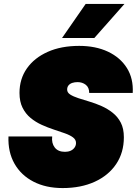

<svg xmlns="http://www.w3.org/2000/svg" viewBox="-20 -943 694 975"><path d="M298 12Q213 12 150 -20.5Q87 -53 53.5 -112Q20 -171 23 -250H245Q241 -216 258 -194Q275 -172 310 -172Q326 -172 338.5 -177.5Q351 -183 358.5 -193.5Q366 -204 366 -217Q366 -234 350.5 -245.5Q335 -257 309.5 -266Q284 -275 253.5 -285Q223 -295 192 -309Q161 -323 135.5 -344Q110 -365 94.5 -396Q79 -427 79 -471Q79 -542 116.5 -595.5Q154 -649 222 -679.5Q290 -710 382 -710Q466 -710 528.5 -680.5Q591 -651 624.5 -597.5Q658 -544 654 -471H433Q433 -499 415.5 -512.5Q398 -526 374 -526Q359 -526 347 -522Q335 -518 328 -509.5Q321 -501 321 -488Q321 -473 336.5 -463Q352 -453 378 -444.5Q404 -436 434.5 -427Q465 -418 495.5 -404.5Q526 -391 552 -370.5Q578 -350 593.5 -320Q609 -290 609 -246Q609 -168 570 -110Q531 -52 461 -20Q391 12 298 12ZM295 -750 415 -923H612L459 -750Z"/></svg>

Font: Azeret Mono Thin Black
Style: Italic
Weight: 900
Italic angle: -12°
Version: Version 1.002